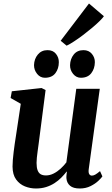

<svg xmlns="http://www.w3.org/2000/svg" viewBox="-20 -1065 638 1095"><path d="M184.5 10Q152.5 10 122.2 -2Q92 -14 72 -41.2Q52 -68.5 51.5 -115Q51.5 -132.5 53.2 -153.5Q55 -174.5 57.8 -197.8Q60.5 -221 64 -244.8Q67.5 -268.5 71 -290.5L98.5 -473L40.5 -506L47.5 -544.5L217 -563L240 -551.5L206 -288.5Q203.5 -267 200.5 -245.5Q197.5 -224 194.8 -203.8Q192 -183.5 190.2 -166.2Q188.5 -149 188.5 -136Q188.5 -109.5 194.5 -93.8Q200.5 -78 212.2 -71.2Q224 -64.5 242 -64.5Q264 -64.5 285.5 -75.2Q307 -86 325.8 -103.2Q344.5 -120.5 358.5 -139L415 -558.5H549L486 -100Q483.5 -81 488.8 -72.2Q494 -63.5 504 -63.5Q513 -63.5 523 -69Q533 -74.5 550.5 -89L564 -59Q558.5 -50.5 541.2 -34Q524 -17.5 496.8 -3.8Q469.5 10 435 10Q398 10 379.8 -5.5Q361.5 -21 359 -46.5Q358.5 -49.5 358.5 -54Q358.5 -58.5 359 -63.8Q359.5 -69 360.2 -74.8Q361 -80.5 361.5 -85.5L360 -86.5Q346.5 -69 329.5 -51.8Q312.5 -34.5 290.8 -20.5Q269 -6.5 242.8 1.8Q216.5 10 184.5 10ZM236 -621.5Q209.5 -621.5 191.8 -643.5Q174 -665.5 174 -693.5Q175 -729 195.8 -754Q216.5 -779 251 -779Q282.5 -779 299.2 -757.8Q316 -736.5 315.5 -710Q315.5 -673.5 295.8 -647.5Q276 -621.5 236 -621.5ZM441 -621.5Q415 -621.5 397 -643.5Q379 -665.5 379.5 -693.5Q380.5 -729 400.5 -754Q420.5 -779 456 -779Q486.5 -779 504 -757.8Q521.5 -736.5 521 -710Q520.5 -673.5 500.5 -647.5Q480.5 -621.5 441 -621.5ZM326 -832.5 487.5 -1045 572.5 -972.5Q566 -962.5 548 -944.8Q530 -927 505.2 -906.2Q480.5 -885.5 453.8 -865.2Q427 -845 402.2 -828.8Q377.5 -812.5 360 -804.5Z"/></svg>

Font: Merriweather 28pt
Style: Bold Italic
Weight: 700
Italic angle: -7.8°
Version: Version 2.101